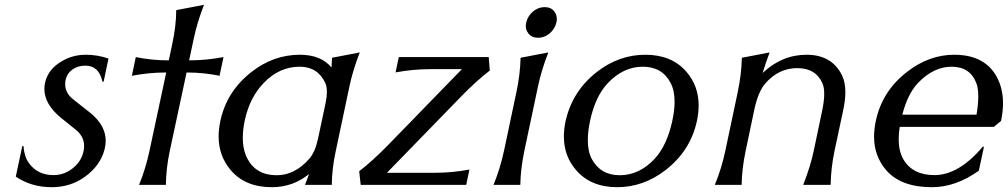

<svg xmlns="http://www.w3.org/2000/svg" viewBox="-20 -777 4236 807"><path d="M197.3 9.8Q111.3 9.8 46.4 -34.7L73.7 -163.1H78.6Q82 -119.1 100.6 -92.8Q137.2 -41 205.1 -41Q256.3 -41 295.9 -78.6Q324.7 -106 332 -145.5Q333.5 -154.8 333.5 -163.6Q333.5 -203.6 298.3 -231.9L239.3 -279.3Q166.5 -337.9 166.5 -402.8Q166.5 -417 169.9 -431.6Q183.1 -486.8 239.7 -519.5Q285.2 -546.9 340.8 -546.9Q390.1 -546.9 436 -530.8L415.5 -433.6H410.6Q396 -501 339.4 -501Q309.1 -501 288.1 -487.3Q261.2 -469.7 255.4 -439Q253.9 -430.7 253.9 -423.3Q253.9 -386.2 287.1 -359.9L356.9 -304.7Q424.3 -251.5 424.3 -185.1Q424.3 -167.5 419.4 -148.9Q401.9 -80.6 335.9 -33.2Q275.4 9.8 197.3 9.8Z M564.5 0Q592.3 -67.9 608.4 -143.6L678.7 -472.2H673.8Q606.4 -472.2 534.2 -458.5L550.8 -537.1Q616.7 -523.4 684.6 -523.4H689.5L703.6 -589.8Q720.7 -669.9 720.7 -734.4L837.4 -756.8Q809.1 -684.1 794.4 -614.7L774.9 -523.4H779.8Q846.2 -523.4 919.4 -537.1L902.8 -458.5Q835 -472.2 769 -472.2H764.2L693.8 -143.6Q678.2 -70.3 677.2 0Z M1374.5 0H1261.7Q1271 -22 1278.8 -45.4Q1210.9 9.8 1122.6 9.8Q1010.3 9.8 949.2 -62.5Q898.9 -122.6 898.9 -203.6Q898.9 -234.4 906.2 -268.6Q932.6 -393.1 1037.1 -474.6Q1129.4 -546.9 1240.7 -546.9Q1329.1 -546.9 1373.5 -493.2Q1375 -514.2 1375.5 -534.2L1492.2 -556.6Q1462.9 -481.9 1448.7 -413.6L1391.6 -144Q1375 -67.4 1374.5 0ZM1143.1 -40.5Q1218.8 -40.5 1279.3 -108.9Q1304.2 -136.7 1316.4 -192.9L1348.6 -344.2Q1354 -370.6 1354 -390.6Q1354 -413.1 1347.2 -428.2Q1315.4 -496.6 1239.7 -496.6Q1153.8 -496.6 1088.4 -428.2Q1028.8 -366.7 1008.3 -268.6Q1000.5 -230.5 1000.5 -197.8Q1000.5 -146.5 1020.5 -108.9Q1057.1 -40.5 1143.1 -40.5Z M1496.1 0 1489.7 -57.1Q1546.9 -101.6 1608.9 -165L1921.4 -486.3H1787.6Q1715.8 -486.3 1642.6 -472.7L1656.2 -537.1H2034.2L2038.6 -480.5Q1981 -436 1918.9 -372.1L1606.4 -50.8H1808.1Q1881.8 -50.8 1953.1 -64.5L1939.5 0Z M2269 -747.1Q2296.4 -747.1 2310.1 -728.5Q2320.3 -714.8 2320.3 -697.3Q2320.3 -688.5 2318.8 -682.6Q2312 -655.3 2290.5 -636.7Q2268.6 -618.2 2241.7 -618.2Q2215.3 -618.2 2200.7 -636.7Q2189.9 -650.4 2189.9 -668.5Q2189.9 -674.3 2191.9 -682.6Q2198.2 -710 2220.2 -728.5Q2242.2 -747.1 2269 -747.1ZM2054.2 0Q2082 -66.9 2098.6 -144L2150.4 -389.2Q2166.5 -463.9 2168 -534.2L2284.7 -556.6Q2255.4 -481.9 2241.2 -413.6L2184.1 -144Q2168 -67.4 2167 0Z M2574.2 9.8Q2462.9 9.8 2400.9 -62.5Q2350.1 -121.6 2350.1 -203.1Q2350.1 -236.3 2357.4 -268.6Q2385.7 -394.5 2488.8 -474.6Q2581.5 -546.9 2692.4 -546.9Q2804.2 -546.9 2865.7 -474.6Q2916.5 -415.5 2916.5 -334Q2916.5 -301.8 2909.2 -268.6Q2882.3 -143.6 2777.8 -62.5Q2684.6 9.8 2574.2 9.8ZM2585 -40.5Q2666.5 -40.5 2731 -108.9Q2783.2 -165 2805.7 -268.6Q2815.4 -313 2815.4 -349.1Q2815.4 -396.5 2798.8 -428.2Q2763.2 -496.6 2681.6 -496.6Q2600.6 -496.6 2535.2 -428.2Q2482.4 -373 2460 -268.6Q2450.7 -225.6 2450.7 -187.5Q2450.7 -140.1 2467.3 -108.9Q2503.9 -40.5 2585 -40.5Z M2984.4 0Q3012.7 -67.9 3028.8 -144L3080.6 -389.2Q3096.7 -465.3 3098.1 -534.2L3214.8 -556.6Q3197.8 -512.2 3185.5 -470.2Q3266.6 -546.9 3370.1 -546.9Q3476.6 -546.9 3519 -460.4Q3533.2 -431.6 3533.2 -389.6Q3533.2 -355.5 3523.9 -313L3487.8 -143.6Q3472.7 -72.8 3471.2 0H3356Q3386.7 -78.1 3400.4 -144L3436 -313.5Q3444.3 -353.5 3444.3 -382.3Q3444.3 -408.7 3437.5 -425.3Q3409.7 -490.7 3331.1 -490.7Q3252.4 -490.7 3195.8 -425.3Q3166 -390.6 3149.9 -313.5L3114.3 -144Q3098.1 -67.4 3097.2 0Z M3897 9.8Q3766.1 9.8 3704.1 -62.5Q3653.8 -121.6 3653.8 -202.6Q3653.8 -233.9 3661.1 -268.6Q3687.5 -393.6 3792 -474.6Q3884.8 -546.9 3990.7 -546.9Q4118.7 -546.9 4169.4 -454.1Q4195.8 -405.3 4195.8 -343.3Q4195.8 -308.1 4187.5 -268.6L4157.2 -243.7H3761.7Q3757.3 -215.8 3757.3 -192.4Q3757.3 -142.1 3776.4 -108.4Q3814.9 -41 3907.7 -41Q4009.8 -41 4110.8 -160.6L4115.7 -160.2L4094.2 -59.6Q3997.1 9.8 3897 9.8ZM3772.5 -294.9H4084.5Q4091.8 -339.4 4091.8 -372.1Q4091.8 -405.8 4084 -426.8Q4057.6 -496.6 3980 -496.6Q3903.8 -496.6 3838.4 -428.2Q3795.4 -383.3 3772.5 -294.9Z"/></svg>

Font: Classica
Style: Book Oblique
Weight: 400
Italic angle: -12°
Designer: Wojciech Kalinowski "wmk69" (wmk69@o2.pl)
Foundry: Wojciech Kalinowski "wmk69" (wmk69@o2.pl)
Version: Version 2.1.1; 2021-05-14